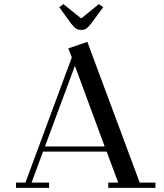

<svg xmlns="http://www.w3.org/2000/svg" viewBox="-20 -916 798 936"><path d="M58.1 0V-25.9H104L330.1 -636.2L313 -680.2L405.8 -711.9L661.1 -25.9H737.8V0H507.8V-25.9H556.2L500 -176.8H189.9L133.8 -25.9H219.2V0ZM199.2 -202.1H490.2L345.2 -595.2ZM269 -880.9 289.1 -896 376 -826.2 461.9 -896 482.9 -880.9 424.8 -801.8Q410.2 -783.2 400.4 -776.6Q390.6 -770 376 -770Q361.3 -770 351.1 -776.6Q340.8 -783.2 326.2 -801.8Z"/></svg>

Font: Dehuti Alt
Style: Bold
Weight: 700
Version: Version 1.2